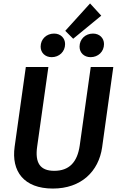

<svg xmlns="http://www.w3.org/2000/svg" viewBox="-20 -1080 688 1115"><path d="M503 -1060 359 -901 405 -855 568 -989ZM280 -748C324 -748 358 -780 358 -824C358 -859 332 -885 294 -885C250 -885 216 -853 216 -809C216 -774 242 -748 280 -748ZM506 -748C550 -748 584 -780 584 -824C584 -859 558 -885 520 -885C476 -885 442 -853 442 -809C442 -774 468 -748 506 -748ZM638 -691H507L443 -235C429 -138 382 -88 295 -88C213 -88 182 -134 196 -230L261 -691H130L65 -228C45 -86 118 15 287 15C452 15 553 -85 573 -224Z"/></svg>

Font: Fira Sans Medium
Style: Italic
Weight: 500
Italic angle: -8°
Designer: bBox Type GmbH & Carrois Corporate GbR & Edenspiekermann AG
Foundry: bBox Type GmbH & Carrois Corporate GbR & Edenspiekermann AG
Version: Version 4.301;PS 004.301;hotconv 1.0.88;makeotf.lib2.5.64775